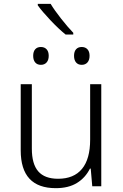

<svg xmlns="http://www.w3.org/2000/svg" viewBox="-20 -971 640 1001"><path d="M88 -187V-532H146V-196Q146 -116 179.5 -77.5Q213 -39 283 -39Q365 -39 407.5 -90.5Q450 -142 450 -243V-532H508V0H461L453 -92H449Q425 -44 381 -17Q337 10 271 10Q88 10 88 -187ZM153 -680Q153 -702 163.5 -714Q174 -726 193 -726Q212 -726 223 -714Q234 -702 234 -680Q234 -658 223 -645.5Q212 -633 193 -633Q174 -633 163.5 -645.5Q153 -658 153 -680ZM366 -680Q366 -702 376.5 -714Q387 -726 406 -726Q425 -726 436 -714Q447 -702 447 -680Q447 -658 436 -645.5Q425 -633 406 -633Q387 -633 376.5 -645.5Q366 -658 366 -680ZM177 -943V-951H244Q263 -919 298 -874.5Q333 -830 362 -800V-791H322Q286 -820 243 -865.5Q200 -911 177 -943Z"/></svg>

Font: Noto Sans Mono UI Light
Style: Regular
Weight: 300
Monospace: yes
Designer: Monotype Design team
Foundry: Monotype Imaging Inc.
Version: Version 1.000